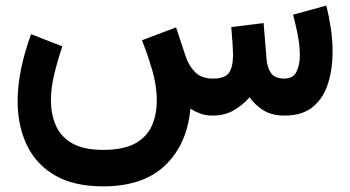

<svg xmlns="http://www.w3.org/2000/svg" viewBox="-20 -410 1242 681"><path d="M733.9 0Q709.5 0 690.2 -7.3Q670.9 -14.6 655.3 -24.4Q644 101.1 566.2 176Q488.3 251 346.2 251Q240.7 251 173.6 211.2Q106.4 171.4 74.5 103Q42.5 34.7 42.5 -50.3Q42.5 -106.9 55.2 -167.7Q67.9 -228.5 90.3 -288.6L201.2 -245.6Q184.1 -195.3 172.4 -146.5Q160.6 -97.7 160.6 -54.2Q160.6 -6.3 177.5 33.7Q194.3 73.7 234.9 97.7Q275.4 121.6 346.2 121.6Q418.5 121.6 460 98.4Q501.5 75.2 518.8 35.4Q536.1 -4.4 536.1 -53.2Q536.1 -106.9 519.5 -162.8Q502.9 -218.8 483.4 -267.1L604.5 -313L637.2 -213.9Q648.4 -178.2 671.4 -154.8Q694.3 -131.3 734.9 -131.3Q777.8 -131.3 792.2 -151.9Q806.6 -172.4 806.6 -216.8Q806.6 -228 804.7 -257.1Q802.7 -286.1 800.3 -314L915 -328.1L925.3 -201.7Q927.7 -169.9 941.4 -150.6Q955.1 -131.3 988.8 -131.3Q1020 -131.3 1031.7 -155.8Q1043.5 -180.2 1043.5 -213.9Q1043.5 -241.2 1038.8 -269.8Q1034.2 -298.3 1028.3 -322.3Q1022.5 -346.2 1019.5 -357.9L1137.2 -390.1Q1147 -352.5 1153.3 -310.3Q1159.7 -268.1 1159.7 -226.1Q1159.7 -167 1144 -115.5Q1128.4 -64 1091.1 -32Q1053.7 0 989.3 0Q944.8 0 915 -18.3Q885.3 -36.6 865.2 -64.9Q839.8 -36.1 807.9 -18.1Q775.9 0 733.9 0Z"/></svg>

Font: Vazirmatn UI FD
Style: Bold
Weight: 700
Designer: Saber Rastikerdar
Foundry: Saber Rastikerdar
Version: Version 33.003